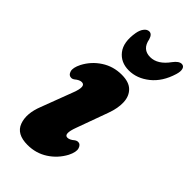

<svg xmlns="http://www.w3.org/2000/svg" viewBox="-213 -702 763 763"><g transform="rotate(45 168.5 -321.0)"><path d="M205.5 -123Q218 -123 233 -136Q241 -142 249 -141.5Q261.5 -141 266.8 -124.5Q272 -108 257.5 -79Q236 -39 198.5 -14.8Q161 9.5 114 9.5Q52.5 9.5 36.8 -33Q21 -75.5 44.5 -134.5L95 -268Q115 -320 90 -320Q77.5 -320 62 -307Q54 -301 46.5 -302Q33.5 -302.5 28.5 -318.8Q23.5 -335 38 -364Q59 -404 96.8 -428.5Q134.5 -453 181.5 -453Q222.5 -453 242.5 -433.2Q262.5 -413.5 264 -381Q265.5 -348.5 251 -309L202.5 -175.5Q183 -123 205.5 -123ZM211.5 -582Q253.4 -582 287.4 -629.5Q304.2 -652 319.6 -652Q331.5 -652 335.2 -640Q339 -628 332.8 -608Q314.7 -548.5 274.6 -516.5Q234.5 -484.5 189 -484.5Q143.6 -484.5 118.5 -516.8Q93.3 -549 103.5 -609Q107 -628.5 116.3 -640.2Q125.5 -652 137.4 -652Q152.4 -652 159.1 -629.5Q167.9 -582 211.5 -582Z"/></g></svg>

Font: Fraunces 144pt SuperSoft
Style: Bold Italic
Weight: 700
Italic angle: -16°
Version: Version 1.000;[0bf87f6ff]